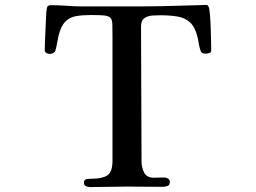

<svg xmlns="http://www.w3.org/2000/svg" viewBox="-20 -757 1040 780"><path d="M838 -552Q838 -544 830 -541.5Q822 -539 816 -539Q809 -539 803 -541Q797 -544 793 -556.5Q789 -569 787 -583Q785 -597 783 -604Q773 -647 752 -666Q731 -685 700.5 -690Q670 -695 631 -695Q618 -695 601 -694Q584 -693 570.5 -686Q557 -679 554 -661Q553 -657 553 -651.5Q553 -646 553 -641Q553 -506 554 -371.5Q555 -237 555 -102Q555 -77 565.5 -56Q576 -35 605 -35Q616 -35 626.5 -35.5Q637 -36 647 -36Q655 -36 662.5 -31.5Q670 -27 670 -18Q670 -5 660.5 -1.5Q651 2 640 2Q603 2 567 1.5Q531 1 494 1Q457 1 420 2Q383 3 346 3Q338 3 329.5 -0.5Q321 -4 321 -14Q321 -28 332.5 -29.5Q344 -31 354 -31Q395 -31 416 -44.5Q437 -58 437 -104Q437 -230 437 -355.5Q437 -481 437 -606Q437 -639 436.5 -657.5Q436 -676 429 -684Q422 -692 404 -694Q386 -696 351 -696Q315 -696 289 -691.5Q263 -687 245.5 -669.5Q228 -652 218 -613Q217 -607 214 -592Q211 -577 208 -563Q205 -549 202 -546Q194 -538 181 -538Q176 -538 169 -541.5Q162 -545 162 -552Q162 -580 163.5 -607.5Q165 -635 166 -663Q167 -680 167.5 -697Q168 -714 172 -730Q178 -736 186 -736Q218 -736 250 -733.5Q282 -731 314 -731H473Q515 -731 557 -731Q599 -731 641 -732Q687 -733 732 -734.5Q777 -736 822 -737Q824 -735 826 -732Q828 -729 829 -726Q831 -720 833 -696.5Q835 -673 836 -643Q837 -613 837.5 -587Q838 -561 838 -552Z"/></svg>

Font: Kaisei Decol Medium
Style: Regular
Weight: 500
Designer: Font-Kai, 金井和夫
Foundry: KAZUO KANAI
Version: Version 5.003